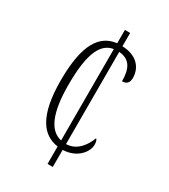

<svg xmlns="http://www.w3.org/2000/svg" viewBox="-177 -800 781 886"><g transform="rotate(30 213.5 -357.0)"><path d="M222 -93V0H250V-91C325 -93 366 -146 366 -185C366 -201 363 -209 357 -215C341 -171 307 -123 250 -122V-613C308 -609 329 -570 329 -502C351 -502 365 -513 365 -540C365 -597 325 -641 250 -643V-714H222V-643C138 -633 82 -564 82 -364C82 -175 140 -104 222 -93ZM222 -612V-125C158 -139 123 -213 123 -365C123 -541 161 -602 222 -612Z"/></g></svg>

Font: Noto Serif Devanagari ExtraCondensed ExtraLight
Style: Regular
Weight: 200
Width: 2
Designer: Universal Thirst, Indian Type Foundry and the Monotype Design Team
Foundry: Monotype Imaging Inc.
Version: Version 2.004